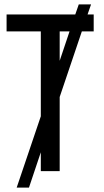

<svg xmlns="http://www.w3.org/2000/svg" viewBox="-20 -780 474 875"><path d="M252 0H166V-86L112 75H56L166 -250V-637H10V-714H323L339 -760H395L379 -714H407V-637H353L252 -338ZM252 -637V-503L297 -637Z"/></svg>

Font: Avrile Sans Condensed
Style: Regular
Weight: 400
Width: 3
Designer: Monotype Design Team
Foundry: Monotype Imaging Inc.
Version: Version 2.001;September 10, 2019;FontCreator 11.5.0.2425 64-